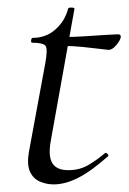

<svg xmlns="http://www.w3.org/2000/svg" viewBox="-20 -473 338 505"><path d="M121.2 12Q102 12 84.6 4.4Q67.2 -3.2 58.8 -21.8Q50.4 -40.4 56 -73.2L99 -306Q105.8 -343 100.2 -351.8Q94.6 -360.6 65 -360.6Q61 -360.6 61.9 -367Q62.8 -373.4 65.8 -373.4Q101 -373.4 125.9 -395.6Q150.8 -417.8 159.2 -450.2Q159.6 -453.4 168.2 -453.1Q176.8 -452.8 175.8 -449.6L113.8 -103.8Q106.2 -63.2 117.4 -44.3Q128.6 -25.4 159.6 -25.4Q189.2 -25.4 212.1 -38.8Q235 -52.2 256.4 -70.4Q258.4 -72.4 262.5 -68.4Q266.6 -64.4 264.4 -62.2Q219.2 -22.2 185.3 -5.1Q151.4 12 121.2 12ZM265.2 -341.8Q262.6 -341.8 242.9 -344.4Q223.2 -347 196.7 -349.6Q170.2 -352.2 145.4 -352.2L147.4 -375.6Q172.6 -375.6 203 -377.6Q233.4 -379.6 258.4 -381.2Q283.4 -382.8 290.4 -382.8Q294.6 -382.8 296.5 -380.4Q298.4 -378 297.4 -374Q295.6 -366 285.5 -353.9Q275.4 -341.8 265.2 -341.8Z"/></svg>

Font: Cormorant Light
Style: Italic
Weight: 300
Italic angle: -10°
Designer: Christian Thalmann (Catharsis Fonts)
Foundry: Catharsis Fonts
Version: Version 4.000